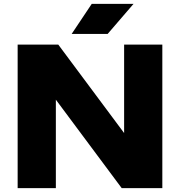

<svg xmlns="http://www.w3.org/2000/svg" viewBox="-20 -970 928 990"><path d="M620 -740H817V0H607.5L268 -456V0H71V-740H280.5L620 -284ZM349.5 -795 453 -950H668.5L535 -795Z"/></svg>

Font: Encode Sans Expanded ExtraBold
Style: Regular
Weight: 800
Width: 7
Designer: Multiple Designers
Foundry: Impallari Type
Version: Version 2.000